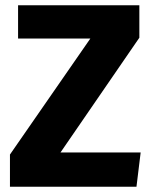

<svg xmlns="http://www.w3.org/2000/svg" viewBox="-20 -713 584 733"><path d="M512 -569 211 -131H517L501 0H18V-123L325 -566H49V-693H512Z"/></svg>

Font: Fira Sans BGR
Style: Bold
Weight: 700
Designer: bBox Type GmbH & Carrois Corporate GbR & Edenspiekermann AG
Foundry: bBox Type GmbH & Carrois Corporate GbR & Edenspiekermann AG
Version: Version 4.301